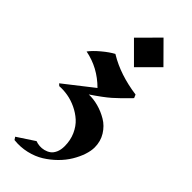

<svg xmlns="http://www.w3.org/2000/svg" viewBox="-329 -948 1125 1125"><g transform="rotate(45 233.5 -385.0)"><path d="M271 -662.1 148.9 -784.2 271 -907.2 393.1 -784.2ZM9.8 -530.8Q29.8 -558.1 68.8 -590.8Q107.9 -623.5 139.2 -640.1Q140.6 -639.2 144 -637.2Q246.6 -575.2 391.1 -555.2L399.9 -534.2Q344.7 -476.6 306.4 -443.1Q268.1 -409.7 196.8 -361.8Q233.9 -363.3 274.9 -352.3Q315.9 -341.3 353.8 -318.8Q391.6 -296.4 416.3 -256.6Q440.9 -216.8 440.9 -167Q440.9 -137.7 429.2 -102.8Q417.5 -67.9 396 -32Q374.5 3.9 341.8 36.4Q309.1 68.8 270.3 93Q231.4 117.2 181.2 128.9Q130.9 140.6 78.1 134.8L66.9 118.2L173.8 47.9Q189 53.7 206.8 55.2Q224.6 56.6 243.2 52Q261.7 47.4 276.9 36.6Q292 25.9 301.8 4.2Q311.5 -17.6 311.5 -47.4Q311.5 -96.7 293.2 -137.5Q274.9 -178.2 246.1 -204.1Q217.3 -230 180.9 -247.1Q144.5 -264.2 108.6 -270.3Q72.8 -276.4 40 -273.9L27.8 -285.2L206.1 -424.8Q121.6 -509.3 9.8 -530.8Z"/></g></svg>

Font: KJV1611
Style: Regular
Weight: 400
Version: Version 3.6.1